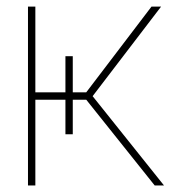

<svg xmlns="http://www.w3.org/2000/svg" viewBox="-20 -566 524 586"><path d="M65.4 0V-545.9H87.9V-284.2H179.7V-394.5H202.1V-284.2H243.2L442.4 -545.9H471.7L262.7 -272.5L480.5 0H452.1L243.2 -261.7H202.1V-156.2H179.7V-261.7H87.9V0Z"/></svg>

Font: Inter Display Thin
Style: Regular
Weight: 100
Designer: Rasmus Andersson
Foundry: rsms
Version: Version 4.000;git-a52131595